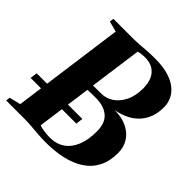

<svg xmlns="http://www.w3.org/2000/svg" viewBox="-215 -905 1068 1068"><g transform="rotate(45 319.0 -371.0)"><path d="M304.5 9.5Q273 9.5 243 7.2Q213 5 184.2 2.5Q155.5 0 127.5 0H-16.5L-14 -24.5L53 -41L143 -702L80.5 -718.5L84 -743H232Q263 -743 288.8 -745Q314.5 -747 341.8 -749Q369 -751 403.5 -751Q467 -751 510.2 -737.8Q553.5 -724.5 580.2 -702Q607 -679.5 619 -652Q631 -624.5 631 -595Q631.5 -513 585 -459.5Q538.5 -406 448.5 -389Q507 -388.5 547.5 -368Q588 -347.5 609.2 -313Q630.5 -278.5 630.5 -234Q630.5 -169 606.5 -122.5Q582.5 -76 538.5 -47Q494.5 -18 435 -4.2Q375.5 9.5 304.5 9.5ZM300 -25.5Q351 -25.5 387.2 -50Q423.5 -74.5 443 -121.8Q462.5 -169 462 -237Q461.5 -302.5 425 -332.8Q388.5 -363 327 -363Q304.5 -363 289.2 -362.8Q274 -362.5 261 -361.5L216.5 -37.5Q229.5 -34 243 -31.2Q256.5 -28.5 271 -27Q285.5 -25.5 300 -25.5ZM266 -400.5Q279.5 -400.5 296.5 -400.8Q313.5 -401 332 -401Q367.5 -401 400.2 -422.2Q433 -443.5 454.2 -485.5Q475.5 -527.5 475 -588.5Q475 -628.5 461.5 -657.2Q448 -686 422.5 -701Q397 -716 361 -716Q353 -716 344 -715.5Q335 -715 326 -713.5Q317 -712 308.5 -709.5ZM-9.5 -185 -3.5 -227H355.5L350 -185Z"/></g></svg>

Font: Merriweather 120pt ExtraBold
Style: Italic
Weight: 800
Italic angle: -7.8°
Version: Version 2.101